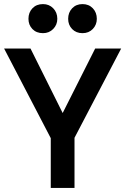

<svg xmlns="http://www.w3.org/2000/svg" viewBox="-21 -918 613 938"><path d="M318 -300H252L444 -681H571L330 -220L343 -305V0H227V-305L239 -220L-1 -681H128ZM118 -826Q118 -857 137.5 -877.5Q157 -898 189 -898Q219 -898 239 -877.5Q259 -857 259 -826Q259 -797 239 -776.5Q219 -756 189 -756Q157 -756 137.5 -776Q118 -796 118 -826ZM312 -826Q312 -857 331.5 -877.5Q351 -898 382 -898Q413 -898 432.5 -877.5Q452 -857 452 -826Q452 -797 432.5 -776.5Q413 -756 382 -756Q351 -756 331.5 -776Q312 -796 312 -826Z"/></svg>

Font: Gabarito Medium
Style: Regular
Weight: 500
Designer: Leandro Assis / Alvaro Franca / Felipe Casaprima
Foundry: Naipe Foundry
Version: Version 1.000